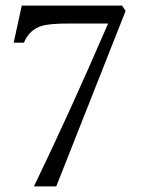

<svg xmlns="http://www.w3.org/2000/svg" viewBox="-20 -665 509 685"><path d="M101.1 0Q231.9 -271 365.7 -581.1H226.6Q156.2 -581.1 129.9 -572.8Q84.5 -559.6 65.4 -512.7H28.8L57.6 -645H415.5L428.2 -626L180.7 0Z"/></svg>

Font: Elstob 10pt
Style: Regular
Weight: 400
Designer: Peter S. Baker
Version: Version 1.015